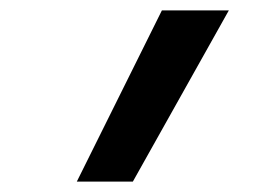

<svg xmlns="http://www.w3.org/2000/svg" viewBox="-20 -792 490 370"><path d="M128 -442 292 -772H421L236 -442Z"/></svg>

Font: Iosevka Etoile SmBdObl
Style: Regular
Weight: 600
Italic angle: -9°
Designer: Belleve Invis
Foundry: Belleve Invis
Version: Version 15.5.2; ttfautohint (v1.8.4)